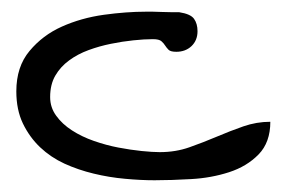

<svg xmlns="http://www.w3.org/2000/svg" viewBox="-20 -306 486 327"><path d="M7.8 -150.4Q7.8 -192.4 30.3 -219.2Q52.7 -246.1 85.4 -260.7Q118.2 -275.4 156.7 -280.8Q195.3 -286.1 228.5 -286.1H240.2Q247.1 -286.1 256.3 -285.6Q265.6 -285.2 273.4 -285.2H285.2Q304.7 -282.2 310.5 -273.9Q316.4 -265.6 316.4 -252.9Q316.4 -237.3 306.2 -227.5Q295.9 -217.8 280.3 -217.8Q270.5 -217.8 267.1 -221.2Q263.7 -224.6 261.2 -228.5Q258.8 -232.4 254.9 -235.8Q251 -239.3 240.2 -239.3Q225.6 -239.3 207 -237.3Q188.5 -235.4 168.9 -231.4Q149.4 -227.5 130.9 -220.7Q112.3 -213.9 97.7 -203.1Q83 -192.4 74.2 -177.2Q65.4 -162.1 65.4 -140.6Q65.4 -123 75.7 -108.9Q85.9 -94.7 102.5 -84Q119.1 -73.2 140.1 -65.9Q161.1 -58.6 181.6 -54.7Q202.1 -50.8 221.2 -48.8Q240.2 -46.9 252 -46.9Q279.3 -46.9 302.7 -55.2Q326.2 -63.5 349.1 -73.2Q372.1 -83 394.5 -90.8Q417 -98.6 440.4 -98.6Q440.4 -63.5 420.4 -43Q400.4 -22.5 370.1 -12.7Q339.8 -2.9 305.7 -1Q271.5 1 243.2 1Q219.7 1 192.9 -1.5Q166 -3.9 139.6 -10.3Q113.3 -16.6 89.8 -27.3Q66.4 -38.1 48.3 -55.2Q30.3 -72.3 19 -95.7Q7.8 -119.1 7.8 -150.4Z"/></svg>

Font: Swanky and Moo Moo
Style: Regular
Weight: 400
Designer: Kimberly Geswein
Foundry: Kimberly Geswein
Version: Version 1.002 2001